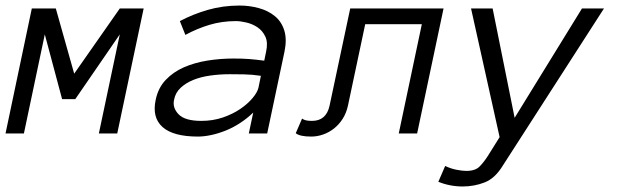

<svg xmlns="http://www.w3.org/2000/svg" viewBox="-44 -486 2248 699"><path d="M382.8 0H315.9L392.1 -360.8L230 -125H182.1L119.1 -360.8L43 0H-23.9L71.8 -455.1H159.2L226.1 -217.8L392.1 -455.1H479Z M522.9 -123Q531.7 -166 559.3 -195.1Q586.9 -224.1 625.5 -241Q664.1 -257.8 710.9 -265.4Q757.8 -272.9 804.7 -272.9Q822.8 -272.9 836.9 -272.5Q851.1 -272 864 -271Q877 -270 889.4 -268.6Q901.9 -267.1 918 -265.1L924.8 -297.9Q932.1 -331.1 922.1 -352.5Q912.1 -374 893.6 -386.5Q875 -398.9 853 -404.1Q831.1 -409.2 814.9 -409.2Q763.7 -409.2 718.3 -395.5Q672.9 -381.8 630.9 -358.9L610.8 -409.2Q657.7 -434.1 712.4 -450Q767.1 -465.8 828.1 -465.8Q864.7 -465.8 898.9 -456.3Q933.1 -446.8 957 -427Q981 -407.2 991 -375Q1001 -342.8 991.7 -297.9L928.7 0H861.8L877.9 -76.2Q855 -54.2 829.3 -37.6Q803.7 -21 777.3 -10.5Q751 0 724.9 5.6Q698.7 11.2 676.8 11.2Q586.9 11.2 547.9 -23.4Q508.8 -58.1 522.9 -123ZM689 -45.9Q731 -45.9 767.3 -58.3Q803.7 -70.8 830.8 -89.4Q857.9 -107.9 875.5 -128.9Q893.1 -149.9 897 -167L905.8 -210Q874 -214.8 844 -215.3Q814 -215.8 792 -215.8Q755.9 -215.8 721.4 -210.9Q687 -206.1 659.9 -195.1Q632.8 -184.1 613.8 -166.5Q594.7 -148.9 589.8 -123Q583 -94.2 606 -70.1Q628.9 -45.9 689 -45.9Z M1570.8 -455.1 1474.6 0H1407.7L1491.7 -397.9H1285.6L1222.7 -101.1Q1216.8 -74.2 1203.4 -53.2Q1189.9 -32.2 1171.9 -18.1Q1153.8 -3.9 1132.3 3.7Q1110.8 11.2 1088.9 11.2Q1047.9 11.2 1032.7 -1L1055.7 -54.2Q1062 -49.8 1069.8 -47.9Q1077.6 -45.9 1091.8 -45.9Q1143.6 -45.9 1155.8 -101.1L1231 -455.1Z M2154.8 -455.1 1787.6 115.2Q1758.8 163.1 1720.7 178Q1682.6 192.9 1640.6 192.9Q1593.8 192.9 1551.8 175.8L1576.7 118.2Q1596.7 127.9 1618.2 132.1Q1639.6 136.2 1653.8 136.2Q1686.5 136.2 1702.1 120.1Q1717.8 104 1731.9 82L1774.9 13.2L1670.9 -455.1H1749.5L1829.6 -57.1L2074.7 -455.1Z"/></svg>

Font: Anonymous Pro
Style: Italic
Weight: 400
Italic angle: -12°
Monospace: yes
Designer: Mark Simonson
Version: Version 1.003